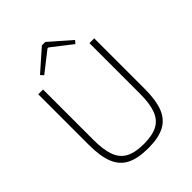

<svg xmlns="http://www.w3.org/2000/svg" viewBox="-247 -1017 1162 1162"><g transform="rotate(-45 333.5 -436.0)"><path d="M573 -690V-257Q573 -160 549.5 -101Q526 -42 474 -15Q422 12 335 12Q246 12 193.5 -15Q141 -42 117.5 -101Q94 -160 94 -257V-690H135V-257Q135 -172 154.5 -121Q174 -70 217.5 -47.5Q261 -25 334 -25Q406 -25 449.5 -47.5Q493 -70 512.5 -121Q532 -172 532 -257V-690ZM348 -884 484 -765 468 -746 338 -847H330L201 -746L184 -765L319 -884Z"/></g></svg>

Font: Exo 2 ExtraLight
Style: Regular
Weight: 250
Designer: Natanael Gama
Foundry: Natanael Gama
Version: Version 2.010